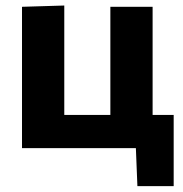

<svg xmlns="http://www.w3.org/2000/svg" viewBox="-20 -523 647 678"><path d="M465.2 134.2 459.1 -17.5 482.6 0H57.7Q57.7 -53.7 57.7 -103.8Q57.7 -154 57.7 -216V-266Q57.7 -315.5 57.7 -354.8Q57.7 -394 57.7 -428.7Q57.7 -463.3 57.7 -499L207 -503.5Q207 -467.5 207 -432Q207 -396.6 207 -356.6Q207 -316.7 207 -266V-216Q207 -174.8 207 -142.8Q207 -110.8 207 -82.6Q207 -54.3 207 -23.6L115.7 -117.2H372.1Q424.9 -117.2 481.7 -117.2Q538.5 -117.2 593.3 -117.2Q593.3 -86.1 593.3 -51.7Q593.3 -17.4 593.3 13.7Q593.3 43.4 593.3 73.8Q593.3 104.2 593.3 134.2ZM369.7 -23.6Q369.7 -54.3 369.7 -82.6Q369.7 -110.8 369.7 -142.8Q369.7 -174.8 369.7 -216V-266Q369.7 -315.5 369.7 -354.8Q369.7 -394 369.7 -428.7Q369.7 -463.3 369.7 -499H518.9Q518.9 -463.3 518.9 -428.7Q518.9 -394 518.9 -354.8Q518.9 -315.5 518.9 -266V-216Q518.9 -174.8 518.9 -142.8Q518.9 -110.8 518.9 -82.6Q518.9 -54.3 518.9 -23.6Z"/></svg>

Font: Commissioner Thin
Style: Regular
Weight: 100
Designer: Kostas Bartsokas
Foundry: Kostas Bartsokas
Version: Version 1.001;gftools[0.9.23]